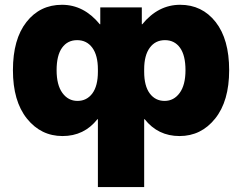

<svg xmlns="http://www.w3.org/2000/svg" viewBox="-20 -550 995 790"><path d="M390.6 -450.2H392.6V-519.5H563.5V-450.2H565.4Q630.9 -530.3 721.2 -530.3Q811.5 -530.3 867.2 -459.5Q922.9 -388.7 922.9 -261.2Q922.9 -133.8 865.2 -62Q807.6 9.8 718.8 9.8Q629.9 9.8 575.2 -59.6H573.2V219.7H382.8V-59.6H380.9Q326.2 9.8 237.3 9.8Q148.4 9.8 90.8 -62Q33.2 -133.8 33.2 -261.2Q33.2 -388.7 88.9 -459.5Q144.5 -530.3 234.9 -530.3Q325.2 -530.3 390.6 -450.2ZM382.8 -254.9V-264.6Q382.8 -322.3 359.9 -353.5Q336.9 -384.8 297.4 -384.8Q257.8 -384.8 235.4 -353.5Q212.9 -322.3 212.9 -261.2Q212.9 -200.2 236.8 -167.5Q260.7 -134.8 298.8 -134.8Q336.9 -134.8 359.9 -165.5Q382.8 -196.3 382.8 -254.9ZM573.2 -254.9Q573.2 -196.3 596.2 -165.5Q619.1 -134.8 657.2 -134.8Q695.3 -134.8 719.2 -167.5Q743.2 -200.2 743.2 -261.2Q743.2 -322.3 720.7 -353.5Q698.2 -384.8 658.7 -384.8Q619.1 -384.8 596.2 -353.5Q573.2 -322.3 573.2 -264.6Z"/></svg>

Font: GenEi M Gothic v2 Black
Style: Regular
Weight: 900
Version: Version 2.0